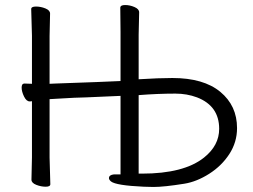

<svg xmlns="http://www.w3.org/2000/svg" viewBox="-20 -731 1007 763"><path d="M590 12 551 11Q441 6 421 -10Q413 -17 413 -23Q413 -36 433 -38H459V-350Q364 -346 322 -344Q274 -343 229.5 -340Q185 -337 177 -337V-105L180 1Q180 11 161.5 11Q143 11 124 3.5Q105 -4 105 -17L107 -106V-329Q104 -328 99 -328H98Q85 -328 75.5 -347.5Q66 -367 66 -383Q66 -399 77 -399H78L107 -398V-589L104 -695Q104 -705 123 -705Q142 -705 160.5 -697.5Q179 -690 179 -677L177 -588V-398Q178 -398 199.5 -399Q221 -400 365 -405Q417 -407 459 -409V-604L458 -700Q458 -711 477 -711Q496 -711 514.5 -703Q533 -695 533 -682L531 -593V-416Q612 -421 665 -421Q789 -421 855.5 -366Q922 -311 922 -222Q922 -166 891.5 -119Q861 -72 811.5 -40.5Q762 -9 713 -1Q632 12 590 12ZM677 -359Q607 -359 531 -353V-41H544Q711 -41 791 -105Q851 -153 851 -219Q851 -310 763 -344Q723 -359 677 -359Z"/></svg>

Font: QiushuiShotai
Style: Regular
Weight: 600
Designer: Fontworks Inc.
Foundry: Fontworks Inc.
Version: Version 1.250